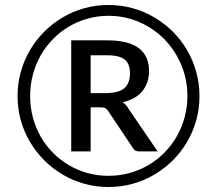

<svg xmlns="http://www.w3.org/2000/svg" viewBox="-20 -744 872 771"><path d="M401.5 -370Q457 -370 479.5 -390.2Q502 -410.5 502 -448.5Q502 -467 497.2 -481Q492.5 -495 481.8 -504Q471 -513 453.2 -517.5Q435.5 -522 409.5 -522H344V-370ZM409.5 -582Q496 -582 537.2 -550.8Q578.5 -519.5 578.5 -458.5Q578.5 -411.5 552 -378.5Q525.5 -345.5 472.5 -333.5Q481 -328 487.2 -320.5Q493.5 -313 499 -303L613 -136H538.5Q522 -136 514.5 -148.5L413.5 -299.5Q409 -306 402.8 -309.5Q396.5 -313 383.5 -313H344V-136H266V-582ZM415.5 -38Q459.5 -38 500.2 -49.2Q541 -60.5 576.2 -81.2Q611.5 -102 640.2 -131Q669 -160 689.5 -195.8Q710 -231.5 721.2 -272.5Q732.5 -313.5 732.5 -358Q732.5 -425 707.8 -483.8Q683 -542.5 640.2 -586.2Q597.5 -630 539.5 -655.2Q481.5 -680.5 415.5 -680.5Q371.5 -680.5 331 -669Q290.5 -657.5 255.8 -636.8Q221 -616 192.2 -586.5Q163.5 -557 143.2 -521.2Q123 -485.5 112 -444Q101 -402.5 101 -358Q101 -313.5 112 -272.5Q123 -231.5 143.2 -195.8Q163.5 -160 192.2 -131Q221 -102 255.8 -81.2Q290.5 -60.5 331 -49.2Q371.5 -38 415.5 -38ZM415.5 -724Q466 -724 512.8 -711Q559.5 -698 600 -674Q640.5 -650 674 -616.8Q707.5 -583.5 731.2 -542.8Q755 -502 768 -455.2Q781 -408.5 781 -358Q781 -308 768 -261.2Q755 -214.5 731.2 -174Q707.5 -133.5 674 -100.2Q640.5 -67 600 -43Q559.5 -19 512.8 -6Q466 7 415.5 7Q365 7 318.5 -6Q272 -19 231.5 -43Q191 -67 157.8 -100.2Q124.5 -133.5 100.5 -174Q76.5 -214.5 63.5 -261Q50.5 -307.5 50.5 -358Q50.5 -408.5 63.5 -455.2Q76.5 -502 100.5 -542.8Q124.5 -583.5 157.8 -616.8Q191 -650 231.5 -674Q272 -698 318.5 -711Q365 -724 415.5 -724Z"/></svg>

Font: Lato
Style: Regular
Weight: 400
Designer: Lukasz Dziedzic with Adam Twardoch and Botio Nikoltchev
Foundry: tyPoland Lukasz Dziedzic
Version: Version 2.015; 2015-08-06; http://www.latofonts.com/